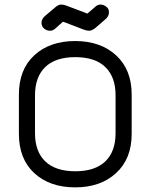

<svg xmlns="http://www.w3.org/2000/svg" viewBox="-20 -809 657 838"><path d="M261.7 -711.9Q257.8 -713.9 255.9 -713.9Q253.9 -713.9 251 -710.9L222.7 -685.5Q211.9 -674.8 198.2 -674.8Q184.6 -674.8 172.9 -684.1Q161.1 -693.4 161.1 -710Q161.1 -726.6 178.7 -741.2L222.7 -778.3Q235.4 -789.1 247.1 -789.1Q258.8 -789.1 270.5 -784.2L355.5 -752Q358.4 -750 360.4 -750Q362.3 -750 365.2 -752.9L394.5 -778.3Q405.3 -789.1 418.9 -789.1Q432.6 -789.1 444.3 -779.3Q456.1 -771.5 455.6 -753.9Q455.1 -736.3 437.5 -722.7L394.5 -685.5Q379.9 -674.8 369.1 -674.8Q358.4 -674.8 345.7 -679.7ZM62.5 -224.6V-396.5Q62.5 -505.9 129.9 -567.9Q197.3 -629.9 308.1 -629.9Q418.9 -629.9 486.8 -567.4Q554.7 -504.9 554.7 -396.5V-224.6Q554.7 -116.2 486.8 -53.7Q418.9 8.8 308.1 8.8Q197.3 8.8 129.9 -53.2Q62.5 -115.2 62.5 -224.6ZM132.8 -393.6V-227.5Q132.8 -147.5 177.7 -104.5Q222.7 -61.5 308.6 -61.5Q394.5 -61.5 439.5 -104.5Q484.4 -147.5 484.4 -227.5V-393.6Q484.4 -472.7 439.9 -516.1Q395.5 -559.6 308.6 -559.6Q221.7 -559.6 177.2 -516.1Q132.8 -472.7 132.8 -393.6Z"/></svg>

Font: Jura
Style: DemiBold
Weight: 600
Version: Version 2.5